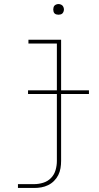

<svg xmlns="http://www.w3.org/2000/svg" viewBox="-20 -717 490 952"><path d="M69 215V196H149Q172 196 194.5 189Q217 182 233 165.5Q249 149 255.5 126.5Q262 104 262 81V-501H121V-520H283V81Q283 99 280 117Q277 135 269 151Q261 167 248 180Q235 193 218.5 201Q202 209 184.5 212Q167 215 149 215ZM270 -644Q265 -644 259.5 -645.5Q254 -647 250.5 -650.5Q247 -654 245.5 -659.5Q244 -665 244 -670Q244 -675 245.5 -680.5Q247 -686 250.5 -689.5Q254 -693 259.5 -695Q265 -697 270 -697Q275 -697 280.5 -695Q286 -693 289.5 -689.5Q293 -686 295 -680.5Q297 -675 297 -670Q297 -665 295 -659.5Q293 -654 289.5 -650.5Q286 -647 280.5 -645.5Q275 -644 270 -644ZM119 -251V-269H421V-251Z"/></svg>

Font: Iosevka Etoile Thin
Style: Regular
Weight: 100
Designer: Belleve Invis
Foundry: Belleve Invis
Version: Version 22.1.2; ttfautohint (v1.8.4)